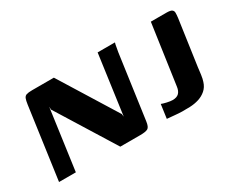

<svg xmlns="http://www.w3.org/2000/svg" viewBox="-77 -704 1143 950"><g transform="rotate(-30 494.5 -228.5)"><path d="M40 0 97 -409Q100 -431 104.5 -442Q109 -453 119.5 -456.5Q130 -460 152 -460H276L477 -136L479 -120L526 -460H625Q624 -458 622 -449Q620 -440 618.5 -429Q617 -418 615 -410L564 -45Q560 -14 547.5 -7Q535 0 504 0H390L185 -330L184 -347L136 0ZM919 -149Q917 -131 914 -108.5Q911 -86 906 -72Q898 -46 879.5 -30Q861 -14 837 -6.5Q813 1 786 2Q762 3 742 2.5Q722 2 702.5 0Q683 -2 658 -4L669 -83Q678 -79 698 -74.5Q718 -70 730 -70Q754 -70 766 -82Q778 -94 781 -117L830 -460H919Q942 -460 950 -454Q958 -448 958 -437Q958 -426 956 -409Z"/></g></svg>

Font: Genos SemiBold
Style: Italic
Weight: 600
Italic angle: -8°
Version: Version 1.010